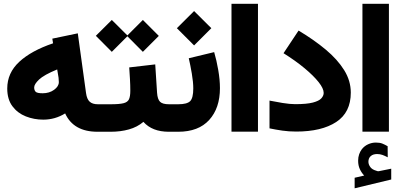

<svg xmlns="http://www.w3.org/2000/svg" viewBox="-20 -702 2135 1023"><path d="M18.6 -230.5Q18.6 -313.5 82.8 -372.8Q147 -432.1 262.7 -471.2L258.8 -496.1L394.5 -524.4L438.5 -205.6Q442.9 -173.8 457.8 -160.2Q472.7 -146.5 501.5 -146.5H516.6V0H499.5Q371.6 0 327.1 -97.7Q273.4 -64.5 210.4 -64.5Q161.6 -64.5 117.7 -81.8Q73.7 -99.1 46.1 -136Q18.6 -172.9 18.6 -230.5ZM284.7 -332Q214.4 -303.2 188.2 -278.3Q162.1 -253.4 162.1 -236.3Q162.1 -220.7 170.2 -212.9Q178.2 -205.1 207.5 -205.1Q242.7 -205.1 268.1 -223.4Q293.5 -241.7 293.5 -264.6Q293.5 -276.4 292 -288.1Z M891.1 0H879.4Q791 0 744.1 -52.7Q711.4 -24.9 667 -12.5Q622.6 0 569.8 0H497.1V-146.5H570.8Q616.2 -146.5 638.2 -152.1Q660.2 -157.7 667.2 -173.1Q674.3 -188.5 674.3 -218.3Q674.3 -248.5 672.4 -281Q670.4 -313.5 668.5 -342.8L807.1 -358.9L816.9 -207.5Q819.3 -172.9 832.8 -159.7Q846.2 -146.5 880.4 -146.5H891.1ZM490.7 -511.2 575.7 -595.7 658.7 -513.2 741.2 -595.7 826.2 -510.7 741.2 -425.8 658.7 -508.8 575.7 -425.8Z M1151.9 -232.4Q1151.9 -126 1094.7 -63Q1037.6 0 929.7 0H871.1V-146.5H929.7Q976.6 -146.5 993.2 -163.1Q1009.8 -179.7 1009.8 -231Q1009.8 -264.2 1002 -310.3Q994.1 -356.4 985.8 -391.6L1121.1 -424.3Q1133.8 -381.3 1142.8 -329.3Q1151.9 -277.3 1151.9 -232.4ZM922.4 -551.8 1014.2 -643.1 1106 -551.8 1014.2 -460Z M1213.4 -681.6H1354.5V-0.5H1213.4Z M1416 -166Q1446.3 -159.7 1485.8 -153.3Q1525.4 -147 1552.2 -147Q1613.8 -147 1646.7 -155.5Q1679.7 -164.1 1692.1 -178Q1704.6 -191.9 1704.6 -207Q1704.6 -230.5 1677.7 -264.4Q1650.9 -298.3 1602.8 -338.4Q1554.7 -378.4 1490.7 -418.5L1570.8 -539.1Q1652.8 -490.2 1715.6 -437.7Q1778.3 -385.3 1813.7 -328.4Q1849.1 -271.5 1849.1 -208.5Q1849.1 -103 1771.5 -52Q1693.8 -1 1558.6 -1Q1519 -1 1483.9 -6.1Q1448.7 -11.2 1416 -18.1Z M1920.4 233.4Q1906.2 218.3 1897.2 199Q1888.2 179.7 1888.2 154.3Q1888.2 135.3 1893.6 120.1Q1898.9 105 1907.7 93.3Q1921.4 75.7 1941.4 66.7Q1961.4 57.6 1982.4 57.6Q2003.9 57.6 2017.6 63.2Q2031.2 68.8 2045.4 77.1L2045.9 136.2Q2031.2 128.4 2017.8 123.5Q2004.4 118.7 1989.3 118.7Q1980.5 118.7 1971.2 121.1Q1961.9 123.5 1954.6 130.4Q1942.9 141.1 1942.9 160.6Q1943.4 174.8 1953.1 188.2Q1962.9 201.7 1985.8 208Q1988.3 209 1990.5 209.7Q1992.7 210.4 1995.1 210.4Q1997.1 210.4 1999 210L2064.5 196.8V254.4L1869.6 301.3V245.1ZM1911.1 -681.6H2052.2V-0.5H1911.1Z"/></svg>

Font: Vazir Black FD-UI
Style: Black-FD-UI
Weight: 900
Designer: Saber Rastikerdar
Foundry: Saber Rastikerdar
Version: Version 30.0.0